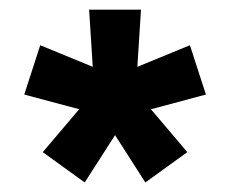

<svg xmlns="http://www.w3.org/2000/svg" viewBox="-20 -740 505 396"><path d="M154.7 -363.7 68.2 -426.2 143.3 -514.7 30 -545 63 -646.7 171.3 -602.2 163.8 -720H270.8L263.3 -602.2L371.7 -646.7L404.7 -545L291.3 -514.7L366.3 -426.2L279.8 -363.7L217.3 -461.3Z"/></svg>

Font: Manrope ExtraLight
Style: Regular
Weight: 200
Designer: Mikhail Sharanda
Foundry: Mikhail Sharanda
Version: Version 4.505